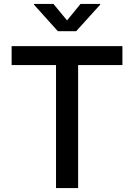

<svg xmlns="http://www.w3.org/2000/svg" viewBox="-20 -964 687 984"><path d="M39.6 -630.4V-727.5H607.4V-630.4H380.4V0H267.1V-630.4ZM253.9 -943.8 323.7 -859.4 392.6 -943.8H493.7V-940.4L370.6 -804.2H276.4L153.8 -940.4V-943.8Z"/></svg>

Font: V-Inter
Style: Medium-500
Weight: 500
Designer: Rasmus Andersson
Foundry: rsms
Version: Version 4.000;git-4146feb